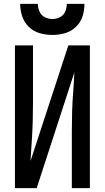

<svg xmlns="http://www.w3.org/2000/svg" viewBox="-20 -969 540 989"><path d="M57 0H169L363 -596Q361 -546 357 -495.5Q353 -445 351.5 -395Q350 -345 350 -294V0H443V-735H332L137 -139Q140 -189 143.5 -239.5Q147 -290 148.5 -340.5Q150 -391 150 -441V-735H57ZM250 -789Q283 -789 314.5 -798Q346 -807 370.5 -830Q395 -853 405 -884.5Q415 -916 415 -949H324Q324 -929 316 -909.5Q308 -890 289 -880.5Q270 -871 250 -871Q229 -871 210.5 -880.5Q192 -890 183.5 -909.5Q175 -929 175 -949H84Q84 -916 94.5 -884.5Q105 -853 129 -830Q153 -807 185 -798Q217 -789 250 -789Z"/></svg>

Font: Iosevka SS08 Medium
Style: Regular
Weight: 500
Monospace: yes
Designer: Belleve Invis
Foundry: Belleve Invis
Version: Version 3.4.3; ttfautohint (v1.8.3)